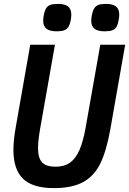

<svg xmlns="http://www.w3.org/2000/svg" viewBox="-20 -956 664 987"><path d="M49 -185Q49 -234.5 60.5 -299.5L135.5 -726H262.5L186.5 -295.5Q175.5 -232 175.5 -195Q175.5 -143 196.5 -121Q217.5 -99 265.5 -99Q310.5 -99 340 -120Q369.5 -141 388.8 -185.5Q408 -230 421 -304.5L495.5 -726H623.5L547 -290.5Q527.5 -181 496.2 -116.5Q465 -52 408.2 -20.5Q351.5 11 257 11Q148 11 98.5 -37Q49 -85 49 -185ZM202 -850.5Q202 -860.5 204.5 -875.5Q209 -900 216.8 -912.8Q224.5 -925.5 238.5 -930.8Q252.5 -936 277.5 -936Q313 -936 329.8 -923Q346.5 -910 346.5 -880.5Q346.5 -871 344 -855Q340 -831 332 -818.2Q324 -805.5 310 -800.2Q296 -795 272 -795Q236 -795 219 -808Q202 -821 202 -850.5ZM449 -850Q449 -859.5 451.5 -874.5Q456 -899.5 464 -912.5Q472 -925.5 486 -930.8Q500 -936 524 -936Q559 -936 576 -923Q593 -910 593 -880.5Q593 -870.5 590.5 -855.5Q586.5 -831 579 -818.2Q571.5 -805.5 557.2 -800.2Q543 -795 518 -795Q483 -795 466 -808Q449 -821 449 -850Z"/></svg>

Font: JuliaMono BoldItalic
Style: Regular
Weight: 700
Italic angle: -9°
Monospace: yes
Designer: cormullion
Foundry: corm
Version: Version 0.049; ttfautohint (v1.8.4)